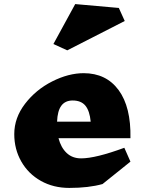

<svg xmlns="http://www.w3.org/2000/svg" viewBox="-20 -912 711 942"><path d="M620 -234H267Q279 -188 307 -161.5Q335 -135 378 -135Q449 -135 590 -187L620 -119L483 -9Q415 10 320 10Q242 10 180.5 -24.5Q119 -59 84.5 -119.5Q50 -180 50 -254Q50 -334 103 -403Q156 -472 236 -512.5Q316 -553 391 -553H390Q501 -553 562 -470Q623 -387 620 -234ZM260 -315H425Q420 -368 399 -393.5Q378 -419 336 -419H337Q300 -419 281 -393.5Q262 -368 260 -315ZM592 -809 310 -665 242 -696 349 -892 563 -873Z"/></svg>

Font: Inknut Antiqua Black
Style: Regular
Weight: 900
Designer: Claus Eggers Sørensen
Foundry: Claus Eggers Sørensen
Version: Version 1.003; ttfautohint (v1.8.2) -l 8 -r 50 -G 200 -x 14 